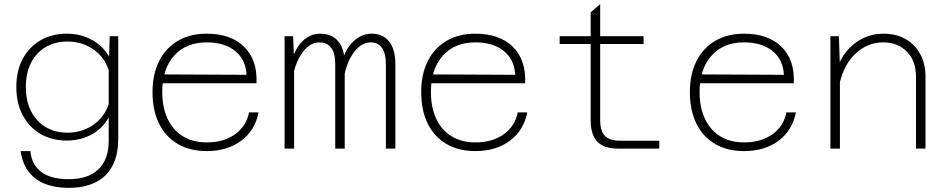

<svg xmlns="http://www.w3.org/2000/svg" viewBox="-20 -719 4590 929"><path d="M508 -444 511 -544H552V-46Q552 69 490 129.5Q428 190 312 190Q246 190 196.5 170Q147 150 117.5 110.5Q88 71 80 12H127Q132 75 178 111.5Q224 148 312 148Q406 148 456 100.5Q506 53 506 -37V-151Q478 -99 424.5 -69Q371 -39 303 -39Q231 -39 176 -71Q121 -103 90 -161.5Q59 -220 59 -298Q59 -377 90 -434.5Q121 -492 176 -524Q231 -556 303 -556Q372 -556 426.5 -525Q481 -494 508 -444ZM307 -77Q375 -77 429.5 -113.5Q484 -150 506 -215V-380Q484 -445 429.5 -481.5Q375 -518 307 -518Q246 -518 200.5 -491Q155 -464 130 -414.5Q105 -365 105 -298Q105 -231 130 -181.5Q155 -132 200.5 -104.5Q246 -77 307 -77Z M980 12Q899 12 840 -22.5Q781 -57 749.5 -121Q718 -185 718 -273Q718 -359 749.5 -422.5Q781 -486 840 -521Q899 -556 980 -556Q1097 -556 1161.5 -492.5Q1226 -429 1221 -316H755V-359L1173 -357Q1169 -431 1117.5 -472.5Q1066 -514 980 -514Q880 -514 822.5 -449.5Q765 -385 765 -274Q765 -199 791 -144Q817 -89 865 -59.5Q913 -30 980 -30Q1062 -30 1117 -69Q1172 -108 1185 -175H1231Q1214 -88 1147 -38Q1080 12 980 12Z M1847 0V-411Q1847 -461 1828 -487.5Q1809 -514 1774 -514Q1723 -514 1684 -454Q1645 -394 1634 -278L1626 -372Q1637 -462 1680.5 -509Q1724 -556 1778 -556Q1834 -556 1863.5 -517.5Q1893 -479 1893 -410V0ZM1357 0V-544H1398L1403 -433V0ZM1602 0V-411Q1602 -461 1582.5 -487.5Q1563 -514 1525 -514Q1475 -514 1436 -454Q1397 -394 1386 -278L1381 -372Q1389 -432 1410 -473Q1431 -514 1462 -535Q1493 -556 1528 -556Q1587 -556 1617.5 -518Q1648 -480 1648 -410V0Z M2280 12Q2199 12 2140 -22.5Q2081 -57 2049.5 -121Q2018 -185 2018 -273Q2018 -359 2049.5 -422.5Q2081 -486 2140 -521Q2199 -556 2280 -556Q2397 -556 2461.5 -492.5Q2526 -429 2521 -316H2055V-359L2473 -357Q2469 -431 2417.5 -472.5Q2366 -514 2280 -514Q2180 -514 2122.5 -449.5Q2065 -385 2065 -274Q2065 -199 2091 -144Q2117 -89 2165 -59.5Q2213 -30 2280 -30Q2362 -30 2417 -69Q2472 -108 2485 -175H2531Q2514 -88 2447 -38Q2380 12 2280 12Z M2970 0Q2923 0 2894 -15.5Q2865 -31 2851.5 -61.5Q2838 -92 2838 -136V-659L2884 -699V-136Q2884 -113 2890.5 -90Q2897 -67 2918 -52.5Q2939 -38 2981 -38H3170V0ZM2688 -506V-544H3094V-506Z M3580 12Q3499 12 3440 -22.5Q3381 -57 3349.5 -121Q3318 -185 3318 -273Q3318 -359 3349.5 -422.5Q3381 -486 3440 -521Q3499 -556 3580 -556Q3697 -556 3761.5 -492.5Q3826 -429 3821 -316H3355V-359L3773 -357Q3769 -431 3717.5 -472.5Q3666 -514 3580 -514Q3480 -514 3422.5 -449.5Q3365 -385 3365 -274Q3365 -199 3391 -144Q3417 -89 3465 -59.5Q3513 -30 3580 -30Q3662 -30 3717 -69Q3772 -108 3785 -175H3831Q3814 -88 3747 -38Q3680 12 3580 12Z M4412 0V-350Q4412 -424 4368 -469Q4324 -514 4253 -514Q4173 -514 4112 -452.5Q4051 -391 4034 -270L4023 -364Q4048 -454 4110.5 -505Q4173 -556 4255 -556Q4316 -556 4361.5 -530Q4407 -504 4432.5 -457.5Q4458 -411 4458 -349V0ZM3998 0V-544H4039L4044 -395V0Z"/></svg>

Font: Azeret Mono Thin
Style: Regular
Weight: 100
Designer: Martin Vácha
Foundry: Displaay
Version: Version 1.002